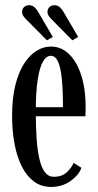

<svg xmlns="http://www.w3.org/2000/svg" viewBox="-20 -708 378 738"><path d="M176.5 10.5Q139 10.5 111 -10Q83 -30.5 64.2 -67.2Q45.5 -104 36 -154Q26.5 -204 26.5 -263Q26.5 -331.5 39.2 -381.8Q52 -432 73.5 -464.8Q95 -497.5 121.2 -513.2Q147.5 -529 175 -529Q207.5 -529 232.5 -510.8Q257.5 -492.5 274.5 -461Q291.5 -429.5 300.2 -388.8Q309 -348 309 -302.5Q309 -292 309 -281.8Q309 -271.5 308 -261H111V-296H222Q222 -362.5 217.5 -406.2Q213 -450 202.8 -471.8Q192.5 -493.5 175 -493.5Q158.5 -493.5 145.5 -471.8Q132.5 -450 125 -402.5Q117.5 -355 117.5 -278Q117.5 -221 120.8 -174.8Q124 -128.5 131.8 -95.8Q139.5 -63 152.8 -45.8Q166 -28.5 186.5 -28.5Q219 -28.5 237.5 -46.5Q256 -64.5 263 -82L293 -63Q283 -35 251 -12.2Q219 10.5 176.5 10.5ZM258 -553 179.5 -632.5Q171.5 -640.5 167 -647.2Q162.5 -654 162.5 -661.5Q162.5 -674 170.2 -681Q178 -688 188 -688Q202 -688 210 -680.2Q218 -672.5 224 -662.5L280.5 -566ZM160.5 -553 81.5 -632.5Q73.5 -640.5 69.2 -647.2Q65 -654 65 -661.5Q65 -674 72.8 -681Q80.5 -688 90.5 -688Q104.5 -688 112.5 -680.2Q120.5 -672.5 126.5 -662.5L183 -566Z"/></svg>

Font: Imbue Thin 10pt Medium
Style: Regular
Weight: 500
Version: Version 1.102